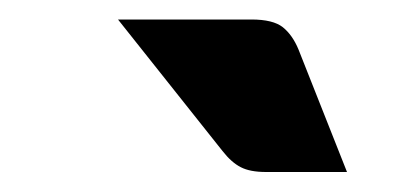

<svg xmlns="http://www.w3.org/2000/svg" viewBox="-20 -756 408 192"><path d="M231.5 -736.5Q253 -736.5 262.8 -728.8Q272.5 -721 278.5 -706.5L327 -584H246Q230 -584 220.8 -588.8Q211.5 -593.5 202.5 -605L98 -736.5Z"/></svg>

Font: Lato Black
Style: Italic
Weight: 900
Italic angle: -7°
Designer: Lukasz Dziedzic
Foundry: tyPoland Lukasz Dziedzic
Version: Version 2.007; 2014-02-27